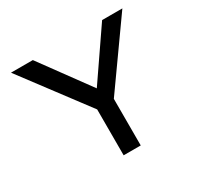

<svg xmlns="http://www.w3.org/2000/svg" viewBox="-150 -875 1080 1051"><g transform="rotate(-30 390.0 -350.0)"><path d="M346 0V-335L358 -274L38 -700H176L415 -373L391 -375L614 -700H742L443 -279L454 -343V0Z"/></g></svg>

Font: Lexend Exa
Style: Regular
Weight: 400
Designer: Bonnie Shaver-Troup, Thomas Jockin
Foundry: Lexend
Version: Version 1.007